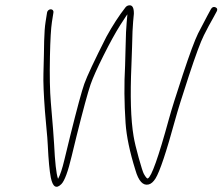

<svg xmlns="http://www.w3.org/2000/svg" viewBox="-20 -726 839 724"><path d="M171.4 -691C168.1 -691 165.1 -689.8 162.4 -687.5C159.7 -685.2 158.1 -682.3 157.5 -679L151.8 -643C149 -625.3 147.3 -601.5 146.5 -571.5C146.1 -556.5 145.8 -539.8 145.6 -521.5C145.4 -503.2 144.8 -478.7 143.8 -448.2C142.8 -417.7 144.7 -370.5 149.5 -306.5C151.5 -280.8 153.5 -257.8 155.6 -237.5C157.7 -217.2 159.3 -197.3 160.2 -178C162.9 -121.6 166.7 -81.3 171.5 -57C178.7 -20.7 192.1 -12.4 211.6 -32C223.6 -44.2 236.5 -79.2 250.2 -137C255.2 -158.3 261.4 -183.7 268.7 -213C293.6 -312.6 311.2 -377.4 321.5 -407.5C330.2 -432.5 346.4 -468.9 370.3 -516.6C394.2 -564.4 415.3 -602.7 433.5 -631.5C446.4 -651.8 453.9 -663.3 456 -666C458.1 -668.7 459.6 -670.7 460.4 -672C459.8 -664 458.9 -654 457.7 -642C455.8 -623.9 454.4 -591.9 453.5 -546C453.1 -526.7 452.5 -504 451.7 -478C447.8 -410.3 448.4 -338.3 453.5 -262C456.9 -212.2 469.2 -153.2 490.5 -85C502.5 -43.1 519.2 -24.9 540.8 -30.5C549.9 -32.8 558.4 -40.3 566.4 -53C582.4 -78.6 607.1 -152.3 640.4 -274C649.9 -308.7 667.2 -364.2 692.3 -440.5C717.4 -516.8 736.2 -567.7 748.9 -593C761.6 -618.3 773 -639.7 783.1 -657L797.2 -683C801 -690.3 799.5 -695.5 792.6 -698.5C785.8 -701.5 780.1 -699.3 775.6 -692L761.5 -666C752 -648 740.5 -626 727 -600C714.2 -574 695.1 -522.3 669.5 -445C643.9 -367.7 626.4 -311.7 616.9 -277C577.6 -133.4 551.1 -58.8 537.4 -53.2C534.5 -52 529.6 -57.6 522.6 -70C519.2 -76 512.7 -96.1 503.2 -130.2C493.7 -164.3 487.1 -191.8 483.7 -212.5C473.1 -275.1 470.5 -364.4 475.6 -480.5C476.8 -506.8 477.6 -529.7 478 -549C478.9 -595.3 480.3 -627 482 -644C483.2 -656 484.2 -666 484.8 -674C485.1 -695.3 479.9 -706 469.3 -706C463 -706 457.8 -703.7 453.7 -699C428.7 -667.1 404.5 -629.8 381 -587C335.8 -497.7 308.1 -438.6 297.9 -409.9C288.2 -382.5 270.6 -317.5 245.1 -215C237.7 -185.7 230.2 -154.7 222.5 -122.2C214.8 -89.7 207 -66.3 199.2 -52L198.4 -53C192.1 -71.4 187.3 -114.8 184 -183C182.9 -205.1 178.8 -257.3 171.7 -339.7C168 -383.5 166.8 -441.3 168.3 -513.2C169.6 -575.9 172.1 -619.2 175.8 -643L181.5 -679C182.1 -682.3 181.4 -685.2 179.4 -687.5C177.4 -689.8 174.8 -691 171.4 -691Z"/></svg>

Font: Proton
Style: SeBdIt
Weight: 500
Version: Version 1.017